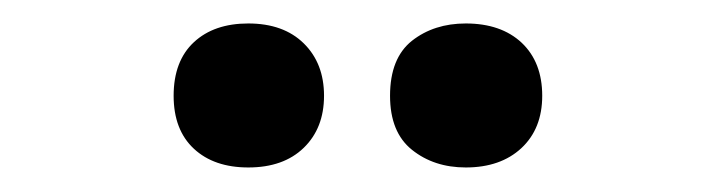

<svg xmlns="http://www.w3.org/2000/svg" viewBox="-20 -718 603 162"><path d="M126.5 -637.2Q126.5 -666.5 143.6 -682.4Q160.6 -698.2 189.5 -698.2Q219.2 -698.2 236.3 -681.4Q253.4 -664.6 253.4 -637.2Q253.4 -609.9 236.3 -593.3Q219.2 -576.7 189.5 -576.7Q160.6 -576.7 143.6 -592.5Q126.5 -608.4 126.5 -637.2ZM309.1 -637.2Q309.1 -668.9 327.6 -683.6Q346.2 -698.2 373 -698.2Q402.8 -698.2 420.2 -681.9Q437.5 -665.5 437.5 -637.2Q437.5 -609.4 419.9 -593Q402.3 -576.7 373 -576.7Q346.2 -576.7 327.6 -591.6Q309.1 -606.4 309.1 -637.2Z"/></svg>

Font: Bpm'online Open Sans
Style: Bold
Weight: 700
Foundry: Ascender Corporation
Version: Version 1.10